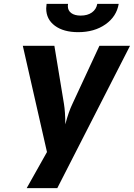

<svg xmlns="http://www.w3.org/2000/svg" viewBox="-20 -965 687 985"><path d="M117 0 221 -185 97 -730H259L308 -433Q315 -391 315 -327Q332 -392 352 -433L490 -730H647L274 0ZM217 -922Q217 -929 219 -945H329Q328 -941 328 -934Q328 -911 345.5 -898Q363 -885 394 -885Q429 -885 451.5 -901Q474 -917 479 -945H589Q578 -880 521 -840Q464 -800 381 -800Q306 -800 261.5 -833Q217 -866 217 -922Z"/></svg>

Font: JetBrains Mono Extra Bold
Style: Italic
Weight: 800
Italic angle: -9°
Monospace: yes
Designer: Philipp Nurullin, Konstantin Bulenkov
Foundry: JetBrains
Version: 2.002